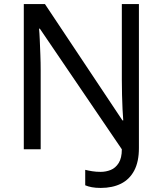

<svg xmlns="http://www.w3.org/2000/svg" viewBox="-20 -734 800 944"><path d="M475 190Q450 190 431.5 186.5Q413 183 399 177V101Q415 105 434 108Q453 111 475 111Q501 111 524.5 101.5Q548 92 563.5 67.5Q579 43 579 0L176 -593H172Q174 -574 175.5 -539Q177 -504 178.5 -464Q180 -424 180 -387V0H97V-714H201L582 -142H586Q584 -164 582.5 -196.5Q581 -229 580 -267Q579 -305 579 -342V-714H663V-6Q663 61 640 104.5Q617 148 575 169Q533 190 475 190Z"/></svg>

Font: Noto Sans Kannada
Style: Regular
Weight: 400
Designer: Jelle Bosma - Monotype Design Team
Foundry: Monotype Imaging Inc.
Version: Version 2.003